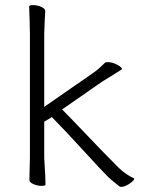

<svg xmlns="http://www.w3.org/2000/svg" viewBox="-20 -722 550 751"><path d="M96 -639 94 -697Q94 -702 109 -702Q126 -702 141.5 -695Q157 -688 157 -679L155 -643L153 -590V-304L349 -440Q366 -452 390 -476Q392 -479 402 -479Q419 -479 438 -469Q457 -459 457 -452Q457 -451 454 -449L411 -422Q386 -407 380 -403L223 -294Q254 -263 330 -183Q390 -120 445 -65Q474 -38 503 -25Q505 -25 505 -23Q505 -16 486.5 -3.5Q468 9 454 9Q449 9 447 7Q412 -20 396 -37Q375 -58 311 -128Q223 -224 183 -264L153 -246V-106L155 -68Q156 -53 157 -34.5Q158 -16 158 0Q158 5 143 5Q126 5 110.5 -2Q95 -9 95 -18L97 -106V-590Z"/></svg>

Font: JyunsaiKaai Light
Style: Regular
Weight: 300
Designer: Fontworks Inc.
Version: Version 0.030;April 7, 2024;FontCreator 14.0.0.2901 64-bit